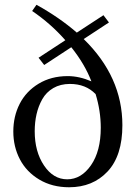

<svg xmlns="http://www.w3.org/2000/svg" viewBox="-20 -771 566 802"><path d="M268.6 11.2Q197.8 11.2 144 -21Q90.3 -53.2 63 -105.7Q35.6 -158.2 35.6 -221.7Q35.6 -285.2 62.3 -337.4Q88.9 -389.6 141.4 -421.4Q193.8 -453.1 262.7 -453.1Q311 -453.1 361.8 -431.2Q334 -503.4 277.8 -573.7L164.6 -499.5L141.1 -529.8L252.9 -603Q191.9 -672.4 114.3 -725.1L132.3 -751Q228 -698.2 300.8 -634.8L412.1 -707.5L435.1 -677.2L329.6 -607.9Q491.2 -450.2 491.2 -248Q491.2 -120.6 429.4 -54.7Q367.7 11.2 268.6 11.2ZM260.7 -22Q319.3 -22 360.1 -80.8Q400.9 -139.6 400.9 -237.3Q400.9 -307.6 379.4 -377.9Q338.4 -420.4 272 -420.4Q232.4 -420.4 202.6 -403.1Q172.9 -385.7 156.5 -356.4Q140.1 -327.1 132.6 -293.7Q125 -260.3 125 -222.7Q125 -137.7 163.8 -79.8Q202.6 -22 260.7 -22Z"/></svg>

Font: Elstob 10pt
Style: Regular
Weight: 400
Designer: Peter S. Baker
Version: Version 1.015